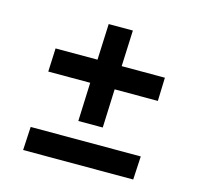

<svg xmlns="http://www.w3.org/2000/svg" viewBox="-84 -632 751 721"><g transform="rotate(15 291.0 -271.0)"><path d="M237 -160 243 -310H80L84 -401H247L253 -541H347L341 -401H509L506 -310H338L332 -160ZM65 -1 70 -92H498L493 -1Z"/></g></svg>

Font: Literata 12pt SemiBold
Style: Italic
Weight: 600
Italic angle: -2°
Designer: Latin by Veronika Burian and Jose Scaglione. Greek by Irene Vlachou. Cyrillic by Vera Evstafieva
Foundry: TypeTogether
Version: Version 3.002